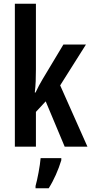

<svg xmlns="http://www.w3.org/2000/svg" viewBox="-20 -780 485 1021"><path d="M171 -412V-760H59V0H171V-185L223 -241L324 0H445L300 -326L437 -543H317L206 -358C194 -338 181 -314 169 -288H165C170 -328 171 -369 171 -412ZM306 72V61H196C193 101 179 174 169 209V221H239C266 179 291 122 306 72Z"/></svg>

Font: Noto Sans Armenian ExtraCondensed SemiBold
Style: Regular
Weight: 600
Width: 2
Designer: Monotype Design Team
Foundry: Monotype Imaging Inc.
Version: Version 2.008